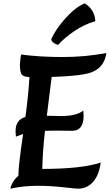

<svg xmlns="http://www.w3.org/2000/svg" viewBox="-20 -1116 671 1148"><path d="M412 -334 316 -335Q272 -335 249 -334Q234 -201 233 -106Q468 -106 582 -144Q573 -70 537 -29Q501 12 447 12Q431 12 357.5 3.5Q284 -5 202 -5Q120 -5 42 12Q53 -35 90 -65V-69Q90 -123 118 -315Q93 -306 75 -299Q73 -321 73 -332Q73 -399 132 -417Q150 -549 156 -655Q119 -657 109 -672Q99 -687 99 -731Q102 -776 107 -790Q219 -775 354.5 -775Q490 -775 616 -799Q602 -694 488 -673Q421 -660 289 -656Q288 -645 260 -424Q320 -422 343 -422Q438 -422 478 -455Q480 -435 480 -425Q480 -334 412 -334ZM286 -881Q313 -942 372 -1007.5Q431 -1073 487 -1096Q547 -1058 550 -989Q487 -972 426.5 -931.5Q366 -891 328 -848Q312 -851 300 -860.5Q288 -870 286 -881Z"/></svg>

Font: MeriendaOneRegular
Style: Regular
Weight: 400
Designer: Eduardo Rodriguez Tunni
Foundry: Eduardo Rodriguez Tunni
Version: Version 1.001